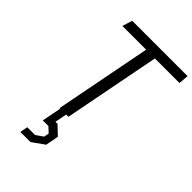

<svg xmlns="http://www.w3.org/2000/svg" viewBox="-292 -841 1240 1240"><g transform="rotate(45 328.0 -221.0)"><path d="M217 0H222.5L196.5 133.5H248L283.5 167L276.5 201.5L228 235.5H157L146.5 288.5H239L323 229L340 139.5L279.5 82H260.5L276.5 0H297L425.5 -661.5H650L655.5 -730H150L128.5 -661.5H345.5Z"/></g></svg>

Font: Monaspace Krypton Light
Style: Italic
Weight: 300
Italic angle: -11°
Designer: Riley Cran & the Lettermatic Team
Foundry: Lettermatic
Version: Version 1.101 (Monaspace Krypton)